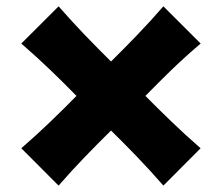

<svg xmlns="http://www.w3.org/2000/svg" viewBox="-20 -642 694 601"><path d="M163.4 -61Q206.4 -110.4 247.3 -152.5Q288.2 -194.7 327.5 -233.4Q367 -194.7 407.7 -152.5Q448.4 -110.4 491.4 -61L607.9 -177.9Q558.8 -220.9 516.7 -261.4Q474.6 -301.9 435.2 -341.8Q474.6 -382.2 516.5 -422.9Q558.4 -463.5 608.1 -505.7L491.4 -622.2Q448.7 -573.1 408 -531Q367.4 -488.9 327.5 -449.5Q287.6 -488.9 247 -531Q206.4 -573.1 163.4 -622.2L46.7 -505.7Q96.2 -462.7 138.1 -422.4Q180 -382.2 219.4 -341.8Q180.2 -301.9 138.1 -261.4Q96 -220.9 46.7 -177.9Z"/></svg>

Font: Pinar FD VF
Style: Regular
Weight: 300
Designer: Amin Abedi
Version: Version 2.000